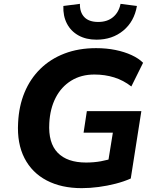

<svg xmlns="http://www.w3.org/2000/svg" viewBox="-20 -966 802 997"><path d="M404 11Q299 11 222.5 -29Q146 -69 107 -145Q68 -221 74 -328Q78 -415 107.5 -486Q137 -557 189.5 -608.5Q242 -660 315 -688Q388 -716 479 -716Q533 -716 579.5 -706.5Q626 -697 663 -680Q700 -663 723 -640L662 -517Q621 -549 573 -564Q525 -579 470 -579Q401 -579 349.5 -547Q298 -515 269 -458.5Q240 -402 236 -327Q230 -224 279.5 -173Q329 -122 427 -122Q467 -122 503.5 -128.5Q540 -135 573 -147L535 -85L566 -277H414L431 -389H714L659 -39Q623 -23 580 -12Q537 -1 492 5Q447 11 404 11ZM481 -760Q427 -760 387.5 -782Q348 -804 327.5 -843.5Q307 -883 309 -935L395 -946Q394 -902 418 -877Q442 -852 490 -852Q537 -852 567 -877Q597 -902 606 -946L691 -935Q677 -854 620 -807Q563 -760 481 -760Z"/></svg>

Font: Nunito Sans 10pt ExtraBold
Style: Italic
Weight: 800
Italic angle: -9°
Designer: Vernon Adams
Foundry: Vernon Adams
Version: Version 3.101;gftools[0.9.27]